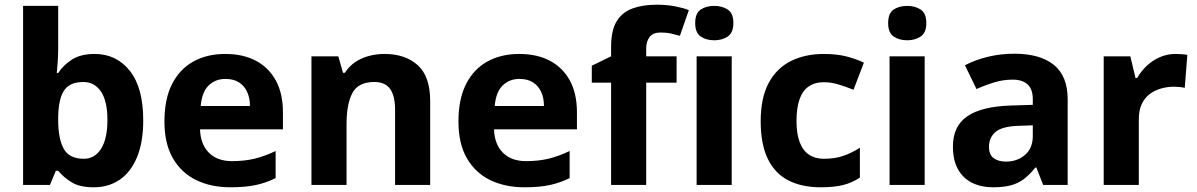

<svg xmlns="http://www.w3.org/2000/svg" viewBox="-20 -785 5081 815"><path d="M227 -583Q227 -552 225 -522Q223 -492 221 -475H227Q249 -509 286 -532.5Q323 -556 382 -556Q474 -556 531 -484.5Q588 -413 588 -274Q588 -181 561.5 -117.5Q535 -54 488 -22Q441 10 378 10Q318 10 283.5 -11.5Q249 -33 227 -60H217L192 0H78V-760H227ZM334 -437Q295 -437 272 -421Q249 -405 238.5 -372.5Q228 -340 227 -291V-275Q227 -196 250.5 -153.5Q274 -111 336 -111Q382 -111 409 -153.5Q436 -196 436 -276Q436 -356 408.5 -396.5Q381 -437 334 -437Z M936 -556Q1012 -556 1066.5 -527Q1121 -498 1151 -443Q1181 -388 1181 -308V-236H829Q831 -173 866.5 -137Q902 -101 965 -101Q1018 -101 1061 -111.5Q1104 -122 1150 -144V-29Q1110 -9 1065.5 0.5Q1021 10 958 10Q876 10 813 -20.5Q750 -51 714 -113Q678 -175 678 -269Q678 -365 710.5 -428.5Q743 -492 801 -524Q859 -556 936 -556ZM937 -450Q894 -450 865.5 -422Q837 -394 832 -335H1041Q1041 -368 1029.5 -394Q1018 -420 995 -435Q972 -450 937 -450Z M1612 -556Q1700 -556 1753 -508.5Q1806 -461 1806 -356V0H1657V-319Q1657 -378 1636 -407.5Q1615 -437 1569 -437Q1501 -437 1476 -390.5Q1451 -344 1451 -257V0H1302V-546H1416L1436 -476H1444Q1462 -504 1488 -521.5Q1514 -539 1546 -547.5Q1578 -556 1612 -556Z M2184 -556Q2260 -556 2314.5 -527Q2369 -498 2399 -443Q2429 -388 2429 -308V-236H2077Q2079 -173 2114.5 -137Q2150 -101 2213 -101Q2266 -101 2309 -111.5Q2352 -122 2398 -144V-29Q2358 -9 2313.5 0.5Q2269 10 2206 10Q2124 10 2061 -20.5Q1998 -51 1962 -113Q1926 -175 1926 -269Q1926 -365 1958.5 -428.5Q1991 -492 2049 -524Q2107 -556 2184 -556ZM2185 -450Q2142 -450 2113.5 -422Q2085 -394 2080 -335H2289Q2289 -368 2277.5 -394Q2266 -420 2243 -435Q2220 -450 2185 -450Z M2852 -434H2723V0H2574V-434H2492V-506L2574 -546V-586Q2574 -656 2597.5 -694.5Q2621 -733 2664.5 -749Q2708 -765 2767 -765Q2811 -765 2846.5 -758Q2882 -751 2904 -742L2866 -633Q2849 -638 2829 -642.5Q2809 -647 2783 -647Q2752 -647 2737.5 -628Q2723 -609 2723 -580V-546H2852Z M3086 -546V0H2937V-546ZM3012 -760Q3045 -760 3069 -744.5Q3093 -729 3093 -686.8Q3093 -646 3069 -630Q3045 -614 3012 -614Q2977.7 -614 2954.4 -630Q2931 -646 2931 -686.8Q2931 -729 2954.4 -744.5Q2977.7 -760 3012 -760Z M3464 10Q3383 10 3326 -19.5Q3269 -49 3239 -111Q3209 -173 3209 -270Q3209 -370 3243 -433Q3277 -496 3337.5 -526Q3398 -556 3477 -556Q3533 -556 3574.5 -545Q3616 -534 3647 -519L3603 -404Q3568 -418 3537.5 -427Q3507 -436 3477 -436Q3438 -436 3412 -417.5Q3386 -399 3373.5 -362.5Q3361 -326 3361 -271Q3361 -217 3374.5 -181.5Q3388 -146 3414 -128.5Q3440 -111 3477 -111Q3524 -111 3560 -123.5Q3596 -136 3630 -158V-31Q3596 -9 3558.5 0.5Q3521 10 3464 10Z M3905 -546V0H3756V-546ZM3831 -760Q3864 -760 3888 -744.5Q3912 -729 3912 -686.8Q3912 -646 3888 -630Q3864 -614 3831 -614Q3796.7 -614 3773.4 -630Q3750 -646 3750 -686.8Q3750 -729 3773.4 -744.5Q3796.7 -760 3831 -760Z M4285 -557Q4395 -557 4453.5 -509.5Q4512 -462 4512 -364V0H4408L4379 -74H4375Q4352 -45 4327.5 -26Q4303 -7 4271.5 1.5Q4240 10 4194 10Q4146 10 4107.5 -8.5Q4069 -27 4047 -65.5Q4025 -104 4025 -163Q4025 -250 4086 -291.5Q4147 -333 4269 -337L4364 -340V-364Q4364 -407 4341.5 -427Q4319 -447 4279 -447Q4239 -447 4201 -435.5Q4163 -424 4125 -407L4076 -508Q4120 -531 4173.5 -544Q4227 -557 4285 -557ZM4306 -251Q4234 -249 4206 -225Q4178 -201 4178 -162Q4178 -128 4198 -113.5Q4218 -99 4250 -99Q4298 -99 4331 -127.5Q4364 -156 4364 -208V-253Z M4970 -556Q4981 -556 4996 -555Q5011 -554 5020 -552L5009 -412Q5002 -414 4988.5 -415.5Q4975 -417 4965 -417Q4936 -417 4909 -409.5Q4882 -402 4860.5 -386Q4839 -370 4826.5 -343.5Q4814 -317 4814 -278V0H4665V-546H4778L4800 -454H4807Q4823 -482 4847 -505Q4871 -528 4902.5 -542Q4934 -556 4970 -556Z"/></svg>

Font: Noto Sans Telugu
Style: Regular
Weight: 400
Designer: Jelle Bosma - Monotype Design Team
Foundry: Monotype Imaging Inc.
Version: Version 2.003